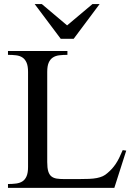

<svg xmlns="http://www.w3.org/2000/svg" viewBox="-20 -909 651 929"><path d="M533.2 0H18.6V-18.6Q40 -18.6 58.1 -21Q76.2 -23.4 88.9 -31.7Q101.6 -40 108.6 -56.4Q115.7 -72.8 115.7 -101.1V-561Q115.7 -589.4 108.6 -605.7Q101.6 -622.1 88.9 -630.6Q76.2 -639.2 58.1 -641.4Q40 -643.6 18.6 -643.6V-662.1H306.2V-643.6Q284.2 -643.6 266.4 -641.4Q248.5 -639.2 235.6 -630.6Q222.7 -622.1 215.6 -605.7Q208.5 -589.4 208.5 -561V-125Q208.5 -96.7 213.4 -80.3Q218.3 -64 228.5 -55.7Q238.8 -47.4 254.4 -44.9Q270 -42.5 292 -42.5H358.9Q389.2 -42.5 410.9 -43.5Q432.6 -44.4 448.7 -47.6Q464.8 -50.8 477.1 -56.4Q489.3 -62 499.5 -71.3Q512.2 -82 521.7 -92.5Q531.2 -103 539.8 -115.7Q548.3 -128.4 556.4 -144.5Q564.5 -160.6 573.7 -182.6L590.8 -180.2ZM336.4 -721.2H273.9L147.9 -889.2H182.6L304.7 -786.1L427.2 -889.2H461.9Z"/></svg>

Font: Doulos SIL Phon
Style: Regular
Weight: 400
Designer: Walt Agee, Victor Gaultney, Peter Martin, Debbi Hosken, Becca Hirsbrunner
Foundry: SIL International
Version: Version 5.000